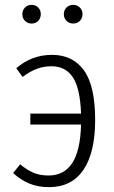

<svg xmlns="http://www.w3.org/2000/svg" viewBox="-20 -760 469 791"><path d="M372 -266Q372 -131 323.5 -60Q275 11 182 11Q136 11 100.5 -4Q65 -19 34 -47L63 -83Q91 -60 117.5 -48.5Q144 -37 180 -37Q244 -37 277.5 -88Q311 -139 314 -247H105V-292H314Q310 -398 279.5 -442.5Q249 -487 193 -487Q159 -487 130.5 -476Q102 -465 73 -443L47 -479Q111 -534 194 -534Q280 -534 326 -470Q372 -406 372 -266ZM148 -702Q148 -685 137.5 -674Q127 -663 110 -663Q94 -663 83 -674Q72 -685 72 -702Q72 -718 83 -729Q94 -740 110 -740Q127 -740 137.5 -729Q148 -718 148 -702ZM320 -702Q320 -685 309 -674Q298 -663 282 -663Q265 -663 254 -674Q243 -685 243 -702Q243 -718 254 -729Q265 -740 282 -740Q298 -740 309 -729Q320 -718 320 -702Z"/></svg>

Font: Fira Sans Condensed Light
Style: Regular
Weight: 300
Width: 3
Designer: bBox Type GmbH & Carrois Corporate GbR & Edenspiekermann AG
Foundry: bBox Type GmbH & Carrois Corporate GbR & Edenspiekermann AG
Version: Version 4.301